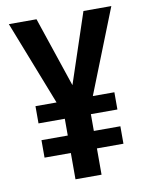

<svg xmlns="http://www.w3.org/2000/svg" viewBox="-81 -774 649 834"><g transform="rotate(-10 243.0 -357.0)"><path d="M242 -405 138 -714H16L161 -343H68V-267H184V-193H68V-116H184V0H299V-116H416V-193H299V-267H416V-343H321L468 -714H345Z"/></g></svg>

Font: Noto Sans Gujarati UI Condensed SemiBold
Style: Regular
Weight: 600
Width: 3
Designer: Jelle Bosma - Monotype Design Team, Universal Thirst
Foundry: Monotype Imaging Inc.
Version: Version 2.106